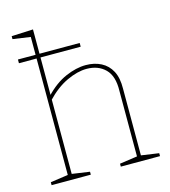

<svg xmlns="http://www.w3.org/2000/svg" viewBox="-113 -855 836 946"><g transform="rotate(-15 305.0 -382.5)"><path d="M33 -641H348V-622H33ZM33 0V-15L130 -29L123 -21V-739L130 -731L33 -745V-760L143 -765V-424L139 -427Q189 -480 244 -504Q299 -528 348 -528Q392 -528 426 -510.5Q460 -493 478.5 -458Q497 -423 496 -368V-21L489 -29L586 -15V0H386V-15L483 -29L476 -21V-363Q478 -438 442 -473.5Q406 -509 347 -509Q301 -509 246 -483.5Q191 -458 139 -403L143 -414V-21L136 -29L233 -15V0Z"/></g></svg>

Font: Bitter Thin Thin
Style: Regular
Weight: 250
Version: Version 2.002